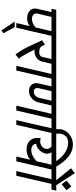

<svg xmlns="http://www.w3.org/2000/svg" viewBox="869 -1808 1169 2948"><g transform="rotate(90 1454.0 -334.5)"><path d="M274 -240Q335 -240 402 -295L459 -540H240L189 -322Q180 -285 205 -262Q228 -240 274 -240ZM261 -166Q184 -166 142 -210Q100 -254 115 -318L167 -540H115L132 -613H631L614 -540H531L406 0H334L381 -205Q330 -166 261 -166Z M490 198 450 230 311 25H398Z M926 -396Q914 -344 870 -312Q825 -279 770 -279Q768 -279 742 -281Q782 -195 824 -124Q868 -50 881 -41L818 13Q803 -6 791 -23Q781 -37 766 -60Q758 -73 746 -94Q745 -95 737 -109Q729 -123 724 -133Q715 -150 704 -172Q703 -174 699 -181.5Q695 -189 690.5 -198.5Q686 -208 681 -218Q663 -256 658 -268Q656 -272 652.5 -280.5Q649 -289 642 -304Q635 -319 630 -330Q607 -382 599 -397L667 -438L688 -393Q708 -352 781 -352Q844 -352 854 -398L887 -540H594L611 -613H1066L1049 -540H960Z M1275 -540H1188L1063 0H991L1116 -540H1029L1046 -613H1292Z M1389 -269Q1420 -269 1446 -289Q1473 -310 1485 -359L1527 -540H1380L1337 -355Q1317 -269 1389 -269ZM1883 -540H1802L1677 0H1603L1728 -540H1600L1555 -347Q1540 -282 1492 -239Q1444 -195 1376 -195Q1312 -195 1279 -238Q1247 -280 1261 -342L1307 -540H1255L1272 -613H1900Z M2538 -613H2454Q2453 -615 2448.5 -621.5Q2444 -628 2441 -632Q2434 -644 2406 -676Q2379 -708 2347 -732Q2312 -759 2268 -776Q2217 -796 2168 -796Q2061 -796 2035 -686Q2030 -665 2033 -613H2126L2109 -540H2022L1897 0H1825L1950 -540H1863L1880 -613H1965Q1960 -668 1966 -691Q1984 -770 2050 -819Q2117 -869 2202 -869Q2390 -869 2538 -613Z M2289 -230Q2369 -230 2456 -311L2509 -540H2318Q2349 -497 2337 -445Q2326 -397 2283 -352Q2240 -308 2187 -306Q2196 -230 2289 -230ZM2265 -447Q2277 -500 2230 -540H2089L2106 -613H2682L2665 -540H2583L2458 0H2384L2432 -210Q2358 -157 2278 -157Q2182 -157 2133 -217Q2084 -277 2103 -377Q2113 -367 2151 -367Q2192 -367 2223 -389Q2255 -412 2265 -447Z M2891 -540H2804L2679 0H2607L2732 -540H2645L2662 -613H2749L2564 -840L2639 -899L2824 -613H2908Z M2844 -844 2901 -770 2810 -696 2753 -770Z"/></g></svg>

Font: Miedinger
Style: Italic
Weight: 400
Italic angle: -13°
Version: Version 001.000